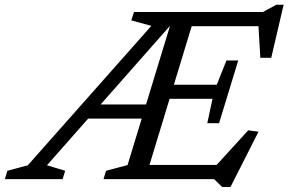

<svg xmlns="http://www.w3.org/2000/svg" viewBox="-92 -738 1188 791"><path d="M101.5 -57 176.5 -34.5 166 0H-72L-61.5 -34.5L22.5 -57L531.5 -631.5L449 -654L460 -688.5H715.5L506 0H334.5L345 -34.5L433.5 -58L609.5 -635L610 -633.5ZM823.5 32.5 790 0H452L471 -58.5H828L779 -35L930.5 -201L973 -195.5L857.5 32.5ZM233 -249.5 252 -307.5H538L519.5 -249.5ZM762 -230.5 783.5 -331H553L571 -389H801L841 -489H889.5L850 -359.5L810.5 -230.5ZM980.5 -500 971.5 -653.5 993 -630H643L662.5 -688.5H991L1046.5 -718.5H1076.5L1025.5 -500Z"/></svg>

Font: Newsreader 12pt
Style: Italic
Weight: 400
Italic angle: -17°
Version: Version 1.003